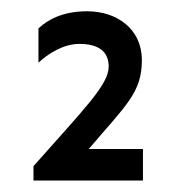

<svg xmlns="http://www.w3.org/2000/svg" viewBox="-20 -683 311 339"><path d="M133.8 -663.1C89.8 -663.1 63.5 -647.5 47.9 -632.8V-572.3C64.5 -587.9 91.8 -605.5 120.1 -605.5C154.3 -605.5 171.9 -591.8 171.9 -565.4C171.9 -533.2 127.9 -490.2 39.1 -389.6V-364.3H232.4V-419.9H136.7C203.1 -498 230.5 -519.5 230.5 -577.1C230.5 -630.9 187.5 -663.1 133.8 -663.1Z"/></svg>

Font: Sen-gleads
Style: Italic
Weight: 400
Designer: Kosal Sen, Philatype
Foundry: Philatype
Version: Version 1.004; ttfautohint (v1.8.3)